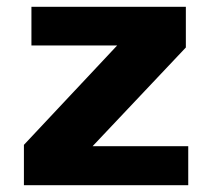

<svg xmlns="http://www.w3.org/2000/svg" viewBox="-20 -542 626 562"><path d="M50 0V-118L323 -409H72V-522H524V-403L251 -114H531V0Z"/></svg>

Font: Tomorrow SemiBold
Style: Regular
Weight: 600
Designer: Tony de Marco, Monica Rizzolli
Foundry: Just in Type
Version: Version 2.002